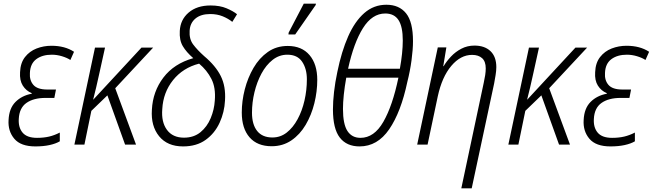

<svg xmlns="http://www.w3.org/2000/svg" viewBox="-20 -793 3580 1053"><path d="M174 10Q94 10 58.5 -32Q23 -74 27 -135Q30 -199 65 -234Q100 -269 154 -279V-282Q123 -295 105 -323.5Q87 -352 90 -397Q92 -448 117 -480Q142 -512 180.5 -527Q219 -542 262 -542Q336 -542 386 -509L366 -464Q348 -476 320 -484.5Q292 -493 264 -493Q212 -493 179 -468.5Q146 -444 144 -393Q141 -353 163 -327.5Q185 -302 239 -302H287L278 -256H230Q164 -256 125 -228.5Q86 -201 83 -141Q80 -94 104 -65.5Q128 -37 183 -37Q220 -37 249.5 -44Q279 -51 308 -66V-18Q286 -5 252 2.5Q218 10 174 10Z M388 0 501 -532H556L524 -387Q516 -350 507.5 -314Q499 -278 491 -247H492L756 -532H820L612 -309L726 0H666L569 -270L481 -185L443 0Z M984 10Q898 10 852.5 -46Q807 -102 813 -191Q818 -291 876 -367.5Q934 -444 1040 -474Q1002 -507 982.5 -540Q963 -573 966 -623Q969 -685 1014.5 -724Q1060 -763 1135 -763Q1186 -763 1222.5 -747.5Q1259 -732 1280 -715L1254 -673Q1232 -691 1201.5 -703.5Q1171 -716 1133 -716Q1081 -716 1051.5 -691Q1022 -666 1020 -624Q1017 -579 1039.5 -549Q1062 -519 1100 -485Q1163 -432 1191 -375.5Q1219 -319 1214 -242Q1211 -178 1184.5 -120Q1158 -62 1108 -26Q1058 10 984 10ZM989 -38Q1043 -38 1079.5 -68Q1116 -98 1135.5 -145Q1155 -192 1158 -241Q1164 -312 1139.5 -360Q1115 -408 1072 -444Q983 -421 929 -353.5Q875 -286 870 -195Q864 -124 895.5 -81Q927 -38 989 -38Z M1470 9Q1391 9 1348.5 -40Q1306 -89 1306 -176Q1306 -239 1322.5 -303Q1339 -367 1370.5 -421Q1402 -475 1449 -508Q1496 -541 1558 -541Q1635 -541 1677.5 -491Q1720 -441 1720 -355Q1720 -291 1704 -226.5Q1688 -162 1656.5 -108.5Q1625 -55 1578 -23Q1531 9 1470 9ZM1474 -39Q1518 -39 1552.5 -66Q1587 -93 1612 -139Q1637 -185 1650 -242Q1663 -299 1663 -358Q1663 -416 1637 -454.5Q1611 -493 1556 -493Q1511 -493 1475 -464.5Q1439 -436 1414 -389.5Q1389 -343 1375.5 -287Q1362 -231 1362 -175Q1362 -110 1390.5 -74.5Q1419 -39 1474 -39ZM1562 -604 1563 -614 1646 -773H1713L1711 -765L1599 -604Z M1806 -193Q1806 -236 1812 -289Q1818 -342 1830 -398Q1853 -511 1889.5 -593.5Q1926 -676 1978 -721.5Q2030 -767 2099 -767Q2169 -767 2207 -720Q2245 -673 2245 -567Q2245 -522 2237 -462.5Q2229 -403 2214 -344Q2179 -178 2114.5 -84Q2050 10 1952 10Q1881 10 1843.5 -38.5Q1806 -87 1806 -193ZM1889 -416H2173Q2189 -504 2189 -571Q2189 -647 2165.5 -683Q2142 -719 2093 -719Q2021 -719 1970.5 -638.5Q1920 -558 1889 -416ZM1861 -196Q1861 -112 1885.5 -74.5Q1910 -37 1957 -37Q2032 -37 2082.5 -125Q2133 -213 2165 -367H1879Q1870 -317 1865.5 -273.5Q1861 -230 1861 -196Z M2633 -339Q2638 -361 2641 -381Q2644 -401 2644 -418Q2644 -456 2624 -474Q2604 -492 2569 -492Q2506 -492 2455 -431.5Q2404 -371 2381 -265L2325 0H2268L2381 -533H2428L2411 -430H2413Q2429 -457 2453.5 -483Q2478 -509 2510.5 -526Q2543 -543 2582 -543Q2638 -543 2670 -512.5Q2702 -482 2702 -425Q2702 -405 2698 -381Q2694 -357 2690 -335L2567 240H2510Z M2768 0 2881 -532H2936L2904 -387Q2896 -350 2887.5 -314Q2879 -278 2871 -247H2872L3136 -532H3200L2992 -309L3106 0H3046L2949 -270L2861 -185L2823 0Z M3328 10Q3248 10 3212.5 -32Q3177 -74 3181 -135Q3184 -199 3219 -234Q3254 -269 3308 -279V-282Q3277 -295 3259 -323.5Q3241 -352 3244 -397Q3246 -448 3271 -480Q3296 -512 3334.5 -527Q3373 -542 3416 -542Q3490 -542 3540 -509L3520 -464Q3502 -476 3474 -484.5Q3446 -493 3418 -493Q3366 -493 3333 -468.5Q3300 -444 3298 -393Q3295 -353 3317 -327.5Q3339 -302 3393 -302H3441L3432 -256H3384Q3318 -256 3279 -228.5Q3240 -201 3237 -141Q3234 -94 3258 -65.5Q3282 -37 3337 -37Q3374 -37 3403.5 -44Q3433 -51 3462 -66V-18Q3440 -5 3406 2.5Q3372 10 3328 10Z"/></svg>

Font: Noto Sans SemiCondensed Light
Style: Italic
Weight: 300
Width: 4
Italic angle: -12°
Designer: Monotype Design Team
Foundry: Monotype Imaging Inc.
Version: Version 2.013; ttfautohint (v1.8.4.7-5d5b)